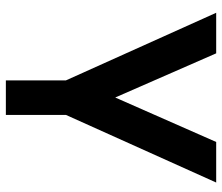

<svg xmlns="http://www.w3.org/2000/svg" viewBox="-70 -470 740 639"><g transform="rotate(90 299.5 -150.0)"><path d="M22 -500 247 0V200H362V0L587 -500H452L304 -164L157 -500Z"/></g></svg>

Font: Unageo
Style: SemiBold
Weight: 600
Designer: Richard Sepsi
Foundry: Richard Sepsi
Version: Version 2.000